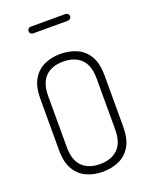

<svg xmlns="http://www.w3.org/2000/svg" viewBox="-171 -1032 890 1129"><g transform="rotate(-20 274.0 -467.5)"><path d="M273 6Q217 6 171.5 -15Q126 -36 99.5 -81.5Q73 -127 73 -203V-522Q73 -598 99.5 -643.5Q126 -689 171.5 -710Q217 -731 273 -731Q330 -731 376 -710Q422 -689 448.5 -643.5Q475 -598 475 -522V-203Q475 -127 448.5 -81.5Q422 -36 376 -15Q330 6 273 6ZM273 -42Q344 -42 384.5 -81.5Q425 -121 425 -203V-522Q425 -604 385 -643.5Q345 -683 273 -683Q202 -683 162 -643.5Q122 -604 122 -522V-203Q122 -121 162 -81.5Q202 -42 273 -42ZM164 -899Q156 -899 150 -905Q144 -911 144 -919Q144 -929 150 -935Q156 -941 164 -941H382Q390 -941 397 -935Q404 -929 404 -919Q404 -911 397 -905Q390 -899 382 -899Z"/></g></svg>

Font: Dosis ExtraLight Light
Style: Regular
Weight: 300
Version: Version 3.001; ttfautohint (v1.8.2)